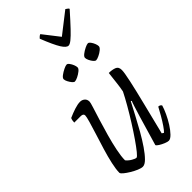

<svg xmlns="http://www.w3.org/2000/svg" viewBox="-280 -991 1062 1062"><g transform="rotate(-45 251.0 -460.0)"><path d="M158 0Q146 0 127 -8Q108 -16 89 -27.5Q70 -39 56.5 -50Q43 -61 42 -68Q42 -94 51 -135Q60 -176 74 -222Q88 -268 101.5 -310.5Q115 -353 124 -384.5Q133 -416 133 -426Q133 -441 112 -441H62Q62 -458 68 -471Q95 -483 121 -491.5Q147 -500 166 -500Q181 -500 192.5 -490.5Q204 -481 204 -463Q204 -456 194.5 -426Q185 -396 171.5 -352.5Q158 -309 144.5 -261Q131 -213 122 -169Q113 -125 113 -95Q125 -80 142.5 -70Q160 -60 168 -60Q174 -60 191.5 -81.5Q209 -103 233.5 -138.5Q258 -174 284.5 -216Q311 -258 334.5 -299Q358 -340 374 -372Q379 -395 383 -430.5Q387 -466 391 -500Q416 -500 435 -493Q454 -486 454 -461Q454 -441 441.5 -383.5Q429 -326 408 -242Q387 -158 362 -57L373 -50Q382 -58 397 -80Q412 -102 427 -128Q442 -154 453 -175Q467 -175 473 -164Q467 -143 454 -115Q441 -87 424.5 -61Q408 -35 391 -17.5Q374 0 361 0Q352 0 336 -6.5Q320 -13 306.5 -21.5Q293 -30 291 -36L341 -206Q352 -242 360.5 -269Q369 -296 372 -301L367 -304Q349 -270 327.5 -229Q306 -188 283 -147.5Q260 -107 237 -73.5Q214 -40 194 -20Q174 0 158 0ZM392 -599Q385 -599 377 -608.5Q369 -618 363 -630.5Q357 -643 357 -652Q357 -661 370.5 -671.5Q384 -682 400.5 -690Q417 -698 425 -698Q432 -698 439.5 -688Q447 -678 452 -665.5Q457 -653 457 -644Q457 -635 444.5 -624.5Q432 -614 416 -606.5Q400 -599 392 -599ZM225 -599Q219 -599 211 -608.5Q203 -618 196.5 -630.5Q190 -643 190 -652Q190 -661 204 -671.5Q218 -682 234.5 -690Q251 -698 259 -698Q266 -698 273.5 -688Q281 -678 286 -665.5Q291 -653 291 -644Q291 -635 278 -624.5Q265 -614 249.5 -606.5Q234 -599 225 -599ZM341 -764Q325 -764 305.5 -795Q286 -826 255 -904Q258 -907 262 -911.5Q266 -916 275 -920L349 -825L471 -920Q478 -916 483 -911.5Q488 -907 489 -904Q442 -851 413.5 -821Q385 -791 368 -777.5Q351 -764 341 -764Z"/></g></svg>

Font: Texturina 72pt 72pt ExtraLight
Style: Italic
Weight: 200
Italic angle: -11°
Designer: Guillermo Torres Carreño
Foundry: Omnibus-Type
Version: Version 1.002; ttfautohint (v1.8.3)